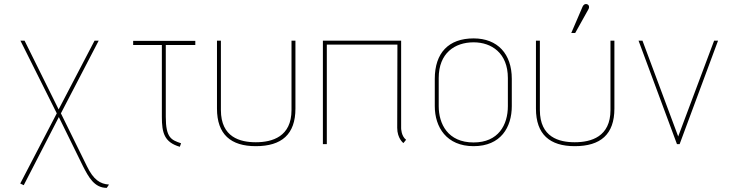

<svg xmlns="http://www.w3.org/2000/svg" viewBox="-20 -698 3537 930"><path d="M508 196C465 193 433 173 401 107L275 -149L458 -501H438L264 -168L99 -501H79L255 -149L78 191L95 199L265 -131L382 107C409 160 437 212 497 212Z M857 -4C810 -20 783 -30 783 -132V-480H926V-500H625V-480H764V-132C764 -54 776 -9 851 13Z M1392 -165C1392 -36 1299 -9 1219 -9C1143 -9 1050 -33 1050 -165V-501H1031V-172C1031 -47 1098 10 1219 10C1344 10 1411 -47 1411 -172V-501H1392Z M1947 -21C1923 -39 1923 -77 1923 -77V-501H1544V0H1563V-482H1905L1904 -79C1904 -27 1934 -5 1934 -5Z M2440 -184C2440 -93 2394 -8 2274 -8C2149 -8 2105 -98 2105 -184V-320C2105 -441 2183 -493 2274 -493C2361 -493 2440 -441 2440 -320ZM2459 -316C2459 -437 2390 -512 2274 -512C2153 -512 2086 -442 2086 -316V-184C2086 -82 2143 10 2274 10C2406 10 2459 -82 2459 -184Z M2937 -165C2937 -36 2844 -9 2764 -9C2688 -9 2595 -33 2595 -165V-501H2576V-172C2576 -47 2643 10 2764 10C2889 10 2956 -47 2956 -172V-501H2937ZM2766 -538 2829 -651C2836 -662 2834 -673 2825 -677C2813 -682 2805 -673 2802 -666L2747 -538Z M3272 0 3458 -501H3439L3265 -37L3092 -501H3073L3259 0Z"/></svg>

Font: Advent Pro
Style: Thin
Weight: 100
Designer: Andreas Kalpakidis
Foundry: Andreas Kalpakidis
Version: Version 2.002 2007